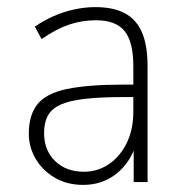

<svg xmlns="http://www.w3.org/2000/svg" viewBox="-20 -512 512 540"><path d="M214 8Q169 8 134.5 -12Q100 -32 80.5 -65Q61 -98 61 -136Q61 -188 85 -218.5Q109 -249 167.5 -261.5Q226 -274 327 -274H365V-239H329Q263 -239 219 -234Q175 -229 150 -217.5Q125 -206 114.5 -186.5Q104 -167 104 -138Q104 -89 135 -59Q166 -29 216 -29Q255 -29 286.5 -50.5Q318 -72 336.5 -110Q355 -148 355 -197V-326Q355 -394 330.5 -424.5Q306 -455 250 -455Q210 -455 173.5 -442.5Q137 -430 97 -402L78 -437Q102 -454 130.5 -466.5Q159 -479 189 -485.5Q219 -492 248 -492Q299 -492 331.5 -474.5Q364 -457 379.5 -420.5Q395 -384 395 -327V0H356V-118H366Q356 -79 334 -50.5Q312 -22 281.5 -7Q251 8 214 8Z"/></svg>

Font: Nunito Sans 12pt ExtraLight SemiCondensed
Style: Regular
Weight: 200
Width: 4
Version: Version 3.101;gftools[0.9.27]